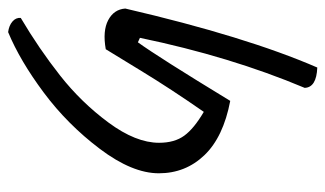

<svg xmlns="http://www.w3.org/2000/svg" viewBox="-184 -501 800 472"><g transform="rotate(-90 216.0 -265.0)"><path d="M373 -645Q389 -643 399 -634.5Q409 -626 408 -614Q332 -569 266 -517Q200 -465 150.5 -398Q101 -331 101 -274Q101 -236 118.5 -212Q136 -188 177 -164Q234 -246 277.5 -317.5Q321 -389 331 -405Q376 -413 402.5 -399Q429 -385 431 -357Q362 -60 286 115Q237 113 236 84Q313 -99 359 -321L348 -326Q313 -278 204 -99Q115 -116 70.5 -162.5Q26 -209 26 -274.5Q26 -340 86 -419.5Q146 -499 224.5 -557.5Q303 -616 373 -645Z"/></g></svg>

Font: Tillana
Style: Regular
Weight: 400
Designer: Lipi Raval (Devanagari, Latin), Jonny Pinhorn (Latin)
Foundry: Indian Type Foundry
Version: Version 2.003;PS 1.0;hotconv 1.0.79;makeotf.lib2.5.61930; tt